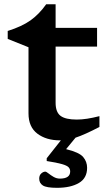

<svg xmlns="http://www.w3.org/2000/svg" viewBox="-20 -644 508 896"><path d="M239.5 -164.5Q239.5 -120.5 262.8 -103.2Q286 -86 338.5 -86Q382.5 -86 444 -102V-51.5Q375 -15.5 332.5 -1.5L288.5 52Q350 67 368.2 88.8Q386.5 110.5 386.5 139Q386.5 187.5 348 210Q309.5 232.5 246 232.5Q197 232.5 180 221.5Q163 210.5 163 189.5Q163 174 172.5 165.5Q182 157 191.5 157Q196 157 206.2 165.2Q216.5 173.5 230.2 181.5Q244 189.5 259.5 189.5Q307.5 189.5 307.5 156Q307.5 144.5 300 136.5Q292.5 128.5 269.2 121.8Q246 115 198 107.5V94.5L264 11Q262 11 260 11Q196 11 154.5 -20.2Q113 -51.5 113 -115V-423.5L16 -462.5V-499.5Q82.5 -520.5 122.5 -549Q162.5 -577.5 195.5 -624H239.5V-514H433V-426.5H239.5Z"/></svg>

Font: Newsreader Caption Medium
Style: Regular
Weight: 500
Designer: Hugues Gentile
Foundry: Production Type
Version: Version 1.001